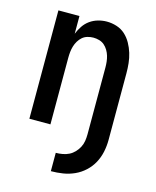

<svg xmlns="http://www.w3.org/2000/svg" viewBox="-111 -605 723 890"><g transform="rotate(15 250.0 -159.5)"><path d="M219 209V121Q235 121 251.5 118Q268 115 282 108Q296 101 307.5 89Q319 77 326.5 62.5Q334 48 336.5 32Q339 16 339 0V-320Q339 -334 337.5 -348Q336 -362 332 -375.5Q328 -389 320.5 -401.5Q313 -414 302.5 -423Q292 -432 278 -436Q264 -440 250 -440Q236 -440 222 -436Q208 -432 197.5 -423Q187 -414 179.5 -401.5Q172 -389 168 -375.5Q164 -362 162.5 -348Q161 -334 161 -320V0H60V-520H161V-435Q169 -455 181 -473Q193 -491 210.5 -503.5Q228 -516 249 -522Q270 -528 291 -528Q315 -528 338.5 -520.5Q362 -513 379.5 -497Q397 -481 409 -459.5Q421 -438 428 -415Q435 -392 437.5 -368Q440 -344 440 -320V0Q440 29 434 57.5Q428 86 414.5 111Q401 136 379.5 156Q358 176 331.5 188Q305 200 276.5 204.5Q248 209 219 209Z"/></g></svg>

Font: Zed Sans Semibold
Style: Regular
Weight: 600
Designer: Belleve Invis
Foundry: Belleve Invis
Version: Version 1.0.0; ttfautohint (v1.8.4)